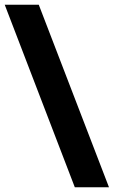

<svg xmlns="http://www.w3.org/2000/svg" viewBox="-20 -731 481 812"><path d="M0 -710.9H144L440.9 61H296.4Z"/></svg>

Font: Vazir FD
Style: Bold-FD
Weight: 700
Designer: Saber Rastikerdar
Foundry: Saber Rastikerdar
Version: Version 30.1.0